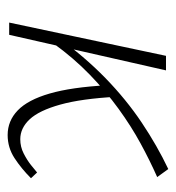

<svg xmlns="http://www.w3.org/2000/svg" viewBox="1 -457 460 502"><g transform="rotate(90 231.0 -206.0)"><path d="M93 -115 76 -125Q128 -197 184 -251.5Q240 -306 300.5 -346.5Q361 -387 422 -416L443 -387Q400 -368 355 -343.5Q310 -319 264.5 -286Q219 -253 175.5 -211Q132 -169 93 -115ZM39 0 126 -410H164L71 0ZM333 4Q296 4 268.5 -22.5Q241 -49 224.5 -106Q208 -163 203 -255L233 -281Q238 -189 253.5 -133.5Q269 -78 292 -53.5Q315 -29 344 -29Q364 -29 381.5 -38Q399 -47 411.5 -57Q424 -67 431 -73L446 -57Q421 -32 393.5 -14Q366 4 333 4Z"/></g></svg>

Font: Ysabeau ExtraLight
Style: Italic
Weight: 250
Italic angle: -12°
Version: Version 2.000;gftools[0.9.27.dev2+g8671c4b]